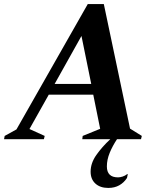

<svg xmlns="http://www.w3.org/2000/svg" viewBox="-53 -685 790 945"><path d="M-33 0 -30 -16 28 -48 379 -665H458L587 -52L645 -16L641 0H523Q501 33 487 67Q473 101 473 134Q473 188 528 188Q538 188 550.5 184Q563 180 573 172H576L572 191Q557 214 534 227Q511 240 480 240Q440 240 416.5 218.5Q393 197 393 160Q393 118 421 78Q449 38 490 0H352L354 -16L440 -51L406 -219H187L92 -50L167 -16L163 0ZM216 -272H396L348 -508Z"/></svg>

Font: Spectral
Style: Bold Italic
Weight: 700
Italic angle: -10°
Designer: Jean-Baptiste Levee
Foundry: Production Type
Version: Version 2.001